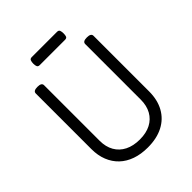

<svg xmlns="http://www.w3.org/2000/svg" viewBox="-290 -1251 1442 1442"><g transform="rotate(-45 431.5 -529.5)"><path d="M434 19Q362 19 305 -1Q248 -21 208 -59Q168 -97 146.5 -151Q125 -205 125 -273V-863Q125 -877 136 -883.5Q147 -890 169 -890Q191 -890 202 -883.5Q213 -877 213 -863V-273Q213 -209 239.5 -162.5Q266 -116 315.5 -91Q365 -66 434 -66Q502 -66 550 -91Q598 -116 624 -162.5Q650 -209 650 -273V-863Q650 -877 661 -883.5Q672 -890 694 -890Q738 -890 738 -863V-273Q738 -182 701.5 -116.5Q665 -51 597 -16Q529 19 434 19ZM297 -993Q280 -993 275 -1004.5Q270 -1016 270 -1034Q270 -1053 275 -1065.5Q280 -1078 297 -1078H565Q583 -1078 587.5 -1065.5Q592 -1053 592 -1034Q592 -1016 587.5 -1004.5Q583 -993 565 -993Z"/></g></svg>

Font: Playwrite GB J
Style: Regular
Weight: 400
Designer: Veronika Burian, José Scaglione
Foundry: TypeTogether
Version: Version 1.002